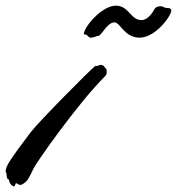

<svg xmlns="http://www.w3.org/2000/svg" viewBox="-124 -644 625 678"><path d="M250 -402C244 -406 248 -406 242 -411C239 -414 235 -415 232 -415C230 -415 228 -414 226 -414C222 -411 219 -411 216 -411C215 -411 214 -411 213 -411C201 -405 10 -211 -14 -179C-38 -147 -92 -77 -100 -56C-103 -48 -104 -43 -104 -40C-104 -34 -101 -33 -101 -31C-101 -20 -99 -11 -93 -10C-91 -10 -94 3 -79 13C-78 14 -77 14 -76 14C-70 14 -70 3 -67 3C-63 3 -59 9 -53 9C-47 9 -40 5 -30 -5C-24 -10 -9 -41 -5 -50C4 -69 147 -275 249 -377C252 -380 253 -386 253 -391C253 -396 252 -401 250 -402ZM444 -622C432 -622 426 -619 421 -611C408 -587 391 -573 376 -573C336 -573 332 -624 285 -624C242 -624 187 -566 175 -535C174 -532 172 -528 172 -525C172 -523 173 -522 177 -522C186 -522 188 -511 195 -511C209 -511 215 -517 225 -518C234 -519 255 -565 280 -565C301 -565 315 -511 369 -511C425 -511 481 -588 481 -607C481 -615 471 -616 465 -616C455 -616 452 -622 444 -622Z"/></svg>

Font: Oregano
Style: Italic
Weight: 400
Italic angle: -12°
Designer: Astigmatic (AOETI)
Foundry: Astigmatic (AOETI)
Version: Version 1.000